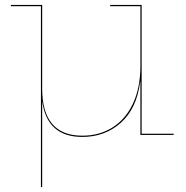

<svg xmlns="http://www.w3.org/2000/svg" viewBox="-20 -544 750 774"><path d="M680 -5V0H546V-214H545Q531 -106 467 -49Q403 8 312 8Q169 8 150 -137V210H145V-519H24V-524H150V-187Q150 3 312 3Q381 3 434 -30.5Q487 -64 516.5 -127.5Q546 -191 546 -278V-519H424V-524H551V-5Z"/></svg>

Font: Hepta Slab Hairline
Style: Regular
Weight: 400
Designer: Michael LaGattuta
Foundry: Michael LaGattuta
Version: Version 1.100; ttfautohint (v1.8) -l 8 -r 50 -G 200 -x 14 -D